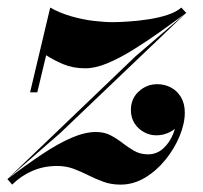

<svg xmlns="http://www.w3.org/2000/svg" viewBox="-55 -490 551 520"><path d="M-35 -5 311.5 -337 449 -455 108 -129.5ZM-22 10 -35 -5Q16.5 -44 59.8 -72.8Q103 -101.5 139 -117Q175 -132.5 205 -132.5Q228 -132.5 245.2 -123.2Q262.5 -114 277.5 -102.2Q292.5 -90.5 308.8 -81.2Q325 -72 346 -72Q369.5 -72 387.2 -88Q405 -104 415 -130Q425 -156 425 -185H444.5Q443.5 -168.5 432.5 -154.5Q421.5 -140.5 404.5 -132Q387.5 -123.5 368.5 -123.5Q350.5 -123.5 334.8 -132.2Q319 -141 309.2 -156.2Q299.5 -171.5 299.5 -192Q299.5 -223 321 -242.5Q342.5 -262 371 -262Q391 -262 408 -253Q425 -244 435.2 -226.8Q445.5 -209.5 445.5 -185Q445.5 -155.5 431.5 -121.5Q417.5 -87.5 393.2 -57.5Q369 -27.5 337.8 -8.8Q306.5 10 271.5 10Q245.5 10 224.8 2.2Q204 -5.5 184.5 -15.2Q165 -25 144.5 -32.8Q124 -40.5 99.5 -40.5Q63.5 -40.5 32.8 -27.2Q2 -14 -22 10ZM26.5 -240 81 -469.5Q107.5 -454.5 138.2 -445.8Q169 -437 198.2 -433.5Q227.5 -430 250.5 -430Q268.5 -430 294.2 -431.8Q320 -433.5 347.8 -437.8Q375.5 -442 399 -449.8Q422.5 -457.5 436 -469.5L449.5 -455Q414.5 -429.5 377.8 -403.2Q341 -377 305 -354.8Q269 -332.5 236.2 -318.8Q203.5 -305 176 -305Q143 -305 116.2 -316.2Q89.5 -327.5 70 -340.5L46 -240Z"/></svg>

Font: Bodoni Moda
Style: Bold Italic
Weight: 700
Italic angle: -13°
Version: Version 2.004